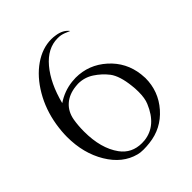

<svg xmlns="http://www.w3.org/2000/svg" viewBox="-215 -921 1054 1054"><g transform="rotate(-45 311.5 -394.5)"><path d="M273.9 -542Q293.5 -543.9 303.2 -543.9Q404.8 -543.9 481.7 -475.1Q558.6 -406.2 570.8 -303.2Q573.2 -275.4 573.2 -272Q573.2 -168.9 505.6 -92Q438 -15.1 335.9 -3.9Q311.5 -1 288.1 -1Q262.7 -1 246.1 -5.9Q154.3 -29.8 97.2 -125Q40 -220.2 40 -347.2Q40 -389.6 47.9 -439Q64 -536.6 111.1 -616.9Q158.2 -697.3 223.6 -742.7Q289.1 -788.1 358.9 -788.1Q375 -788.1 392.1 -785.2Q440.4 -777.8 463.9 -746.1Q431.6 -761.2 412.1 -765.1Q403.3 -767.1 386.2 -767.1Q308.1 -767.1 246.1 -693.4Q184.1 -619.6 152.8 -497.1Q208.5 -534.7 273.9 -542ZM480 -164.1Q493.2 -194.8 493.2 -245.1Q493.2 -271.5 490.2 -293.9Q481 -378.9 450.2 -419.9Q420.4 -458 379.6 -484.6Q338.9 -511.2 289.1 -511.2Q279.8 -511.2 271 -509.8Q214.4 -503.9 178.7 -472.4Q143.1 -440.9 133.8 -388.2Q127 -347.7 127 -301.8Q127 -171.4 184.1 -92.8Q228.5 -32.2 307.1 -32.2Q321.3 -32.2 328.1 -33.2Q430.7 -44.9 480 -164.1Z"/></g></svg>

Font: Anticva
Style: Regular
Weight: 400
Version: Version 1.000